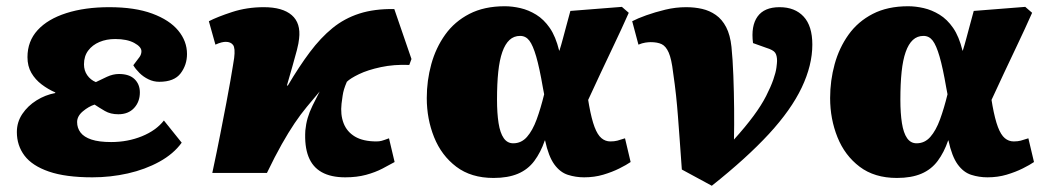

<svg xmlns="http://www.w3.org/2000/svg" viewBox="-20 -554 3345 615"><path d="M276 14Q190 14 136.5 -4.5Q83 -23 58.5 -55.5Q34 -88 34 -131Q34 -163 51.5 -189Q69 -215 97 -232.5Q125 -250 157 -256V-258Q134 -268 113.5 -283.5Q93 -299 80.5 -320.5Q68 -342 68 -371Q68 -422 100.5 -457.5Q133 -493 192.5 -512Q252 -531 330 -531Q412 -531 467.5 -510.5Q523 -490 551 -456Q579 -422 579 -381Q579 -346 558.5 -319Q538 -292 490 -292Q472 -292 455.5 -300Q439 -308 426.5 -320.5Q414 -333 407 -345Q421 -363 427 -371.5Q433 -380 433 -390Q433 -404 410 -416.5Q387 -429 349 -429Q321 -429 298.5 -419.5Q276 -410 262.5 -392Q249 -374 249 -348Q249 -328 259.5 -313Q270 -298 287 -291Q303 -299 322.5 -308Q342 -317 361 -317Q394 -317 411 -300.5Q428 -284 428 -258Q428 -228 409.5 -208Q391 -188 359 -188Q334 -188 316 -198.5Q298 -209 283 -219Q264 -213 245.5 -197.5Q227 -182 227 -163Q227 -144 238 -129.5Q249 -115 273 -107Q297 -99 336 -99Q389 -99 434.5 -117.5Q480 -136 505 -168L562 -97Q536 -61 490.5 -36Q445 -11 389.5 1.5Q334 14 276 14Z M1086 14Q1040 14 1010.5 -2.5Q981 -19 968 -52.5Q955 -86 958 -136Q960 -157 965.5 -176Q971 -195 981 -215.5Q991 -236 1004 -261Q983 -236 963 -212Q943 -188 923.5 -159Q904 -130 882.5 -92Q861 -54 835 0H660Q675 -70 686 -126.5Q697 -183 705 -224.5Q713 -266 718 -295.5Q723 -325 726 -343Q729 -361 730 -368Q734 -400 726.5 -410Q719 -420 703 -420Q697 -420 689 -418Q681 -416 670 -411L649 -486Q676 -500 723.5 -515.5Q771 -531 825 -531Q885 -531 914.5 -505.5Q944 -480 938 -430Q937 -417 931 -393.5Q925 -370 916.5 -341Q908 -312 899 -280H902Q938 -341 972.5 -387Q1007 -433 1045 -464Q1083 -495 1131 -510.5Q1179 -526 1243 -525L1298 -365L1291 -346Q1242 -348 1200 -339Q1158 -330 1130 -316.5Q1102 -303 1091 -292Q1085 -278 1082 -268Q1079 -258 1077.5 -247.5Q1076 -237 1074 -222Q1070 -187 1080.5 -159.5Q1091 -132 1117 -116.5Q1143 -101 1186 -101Q1195 -101 1202.5 -103Q1210 -105 1226 -111L1244 -35Q1228 -26 1205 -14Q1182 -2 1152.5 6Q1123 14 1086 14Z M1561 16Q1489 16 1441.5 -20Q1394 -56 1370.5 -114.5Q1347 -173 1347 -240Q1347 -296 1361.5 -348.5Q1376 -401 1406 -443Q1436 -485 1483.5 -509.5Q1531 -534 1597 -534Q1621 -534 1647 -528Q1673 -522 1697.5 -507Q1722 -492 1741 -464.5Q1760 -437 1771 -392H1772Q1778 -411 1783 -430Q1788 -449 1794 -471Q1800 -493 1807 -519L1972 -532L1994 -513Q1970 -459 1947 -411Q1924 -363 1903.5 -319Q1883 -275 1864 -234L1867 -216Q1875 -172 1884.5 -147Q1894 -122 1906.5 -111.5Q1919 -101 1935 -101Q1948 -101 1957.5 -103.5Q1967 -106 1982 -111L2000 -35Q1987 -26 1964 -14.5Q1941 -3 1912.5 5.5Q1884 14 1851 14Q1824 14 1799 6Q1774 -2 1755.5 -27.5Q1737 -53 1726 -104H1725Q1712 -66 1691.5 -38.5Q1671 -11 1639 2.5Q1607 16 1561 16ZM1624 -95Q1650 -95 1668 -115.5Q1686 -136 1699 -171.5Q1712 -207 1723 -252L1719 -273Q1708 -337 1697.5 -373Q1687 -409 1675.5 -424Q1664 -439 1646 -439Q1626 -439 1612 -426Q1598 -413 1589 -387.5Q1580 -362 1576 -324Q1572 -286 1572 -235Q1572 -191 1577 -159.5Q1582 -128 1593.5 -111.5Q1605 -95 1624 -95Z M2260 41 2164 -11Q2160 -68 2157 -108.5Q2154 -149 2151.5 -182Q2149 -215 2145.5 -248Q2142 -281 2136 -322Q2131 -365 2122 -385.5Q2113 -406 2099.5 -412.5Q2086 -419 2064 -419Q2057 -419 2047 -417.5Q2037 -416 2025 -411L2005 -486Q2022 -495 2050 -505Q2078 -515 2111 -523Q2144 -531 2178 -531Q2205 -531 2229 -525.5Q2253 -520 2273 -506Q2293 -492 2306 -467Q2319 -442 2323 -404Q2327 -365 2329 -312Q2331 -259 2331.5 -205Q2332 -151 2331 -107Q2368 -148 2393.5 -182.5Q2419 -217 2434 -246.5Q2449 -276 2457 -299Q2465 -322 2467 -337.5Q2469 -353 2469 -359Q2469 -376 2463 -385Q2457 -394 2434 -401L2392 -416Q2385 -471 2406.5 -501Q2428 -531 2477 -531Q2526 -531 2554 -501Q2582 -471 2582 -411Q2582 -345 2548 -273.5Q2514 -202 2443 -125Q2372 -48 2260 41Z M2853 16Q2781 16 2733.5 -20Q2686 -56 2662.5 -114.5Q2639 -173 2639 -240Q2639 -296 2653.5 -348.5Q2668 -401 2698 -443Q2728 -485 2775.5 -509.5Q2823 -534 2889 -534Q2913 -534 2939 -528Q2965 -522 2989.5 -507Q3014 -492 3033 -464.5Q3052 -437 3063 -392H3064Q3070 -411 3075 -430Q3080 -449 3086 -471Q3092 -493 3099 -519L3264 -532L3286 -513Q3262 -459 3239 -411Q3216 -363 3195.5 -319Q3175 -275 3156 -234L3159 -216Q3167 -172 3176.5 -147Q3186 -122 3198.5 -111.5Q3211 -101 3227 -101Q3240 -101 3249.5 -103.5Q3259 -106 3274 -111L3292 -35Q3279 -26 3256 -14.5Q3233 -3 3204.5 5.5Q3176 14 3143 14Q3116 14 3091 6Q3066 -2 3047.5 -27.5Q3029 -53 3018 -104H3017Q3004 -66 2983.5 -38.5Q2963 -11 2931 2.5Q2899 16 2853 16ZM2916 -95Q2942 -95 2960 -115.5Q2978 -136 2991 -171.5Q3004 -207 3015 -252L3011 -273Q3000 -337 2989.5 -373Q2979 -409 2967.5 -424Q2956 -439 2938 -439Q2918 -439 2904 -426Q2890 -413 2881 -387.5Q2872 -362 2868 -324Q2864 -286 2864 -235Q2864 -191 2869 -159.5Q2874 -128 2885.5 -111.5Q2897 -95 2916 -95Z"/></svg>

Font: Literata Black
Style: Italic
Weight: 900
Italic angle: -2°
Designer: Latin by Veronika Burian and Jose Scaglione. Greek by Irene Vlachou. Cyrillic by Vera Evstafieva
Foundry: TypeTogether
Version: Version 3.002